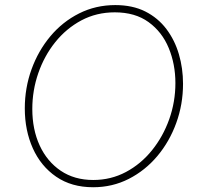

<svg xmlns="http://www.w3.org/2000/svg" viewBox="-20 -748 798 775"><path d="M356 7.8Q268.6 7.8 206.8 -34.7Q145 -77.1 112.5 -149.4Q80.1 -221.7 80.1 -310.5Q80.1 -393.1 107.2 -468Q134.3 -543 183.3 -601.6Q232.4 -660.2 299.3 -693.8Q366.2 -727.5 445.3 -727.5Q515.1 -727.5 566.4 -701.7Q617.7 -675.8 651.6 -630.9Q685.5 -585.9 702.1 -529.1Q718.8 -472.2 718.8 -409.7Q718.8 -326.7 691.4 -251.5Q664.1 -176.3 615 -117.9Q565.9 -59.6 499.8 -25.9Q433.6 7.8 356 7.8ZM356.4 -21.5Q427.7 -21.5 488.3 -53.7Q548.8 -85.9 593.5 -141.4Q638.2 -196.8 663.1 -266.8Q688 -336.9 688 -412.6Q688 -488.8 661.1 -554Q634.3 -619.1 579.8 -658.7Q525.4 -698.2 443.4 -698.2Q369.6 -698.2 308.6 -665.8Q247.6 -633.3 203.1 -577.9Q158.7 -522.5 134.5 -452.6Q110.4 -382.8 110.4 -308.1Q110.4 -225.6 140.1 -160.9Q169.9 -96.2 225.1 -58.8Q280.3 -21.5 356.4 -21.5Z"/></svg>

Font: Reddit Sans ExtraLight
Style: Italic
Weight: 250
Italic angle: -11.25°
Designer: Stephen Hutchings
Version: Version 1.013